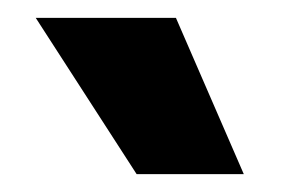

<svg xmlns="http://www.w3.org/2000/svg" viewBox="-20 -793 323 215"><path d="M133 -598 20 -773H177L253 -598Z"/></svg>

Font: Bricolage Grotesque 12pt ExtraBold
Style: Regular
Weight: 800
Designer: Mathieu Triay
Foundry: Atelier Triay
Version: Version 1.001; ttfautohint (v1.8.4.7-5d5b);gftools[0.9.33.de